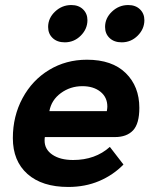

<svg xmlns="http://www.w3.org/2000/svg" viewBox="-20 -732 600 762"><path d="M31 -184Q31 -271 69.5 -342.5Q108 -414 175 -454.5Q242 -495 325 -495Q425 -495 479 -442Q533 -389 533 -304Q533 -241 508 -214.5Q483 -188 436 -188H158Q157 -183 157 -174Q157 -139 188 -118Q219 -97 270 -97Q358 -97 416 -149L470 -79Q429 -37 373.5 -13.5Q318 10 251 10Q147 10 89 -41.5Q31 -93 31 -184ZM404 -291Q406 -303 406 -309Q406 -346 378.5 -368Q351 -390 307 -390Q259 -390 221.5 -362.5Q184 -335 176 -291ZM171 -625Q171 -660 198.5 -686Q226 -712 263 -712Q292 -712 309.5 -695Q327 -678 327 -652Q327 -617 300.5 -590.5Q274 -564 237 -564Q207 -564 189 -581Q171 -598 171 -625ZM397 -625Q397 -660 424.5 -686Q452 -712 489 -712Q518 -712 535.5 -695Q553 -678 553 -652Q553 -617 526.5 -590.5Q500 -564 463 -564Q433 -564 415 -581Q397 -598 397 -625Z"/></svg>

Font: Niramit
Style: Bold Italic
Weight: 700
Italic angle: -10°
Designer: Katatrad Aksorn Co.,Ltd.
Foundry: Cadson Demak Co.,Ltd.
Version: Version 1.001; ttfautohint (v1.6)